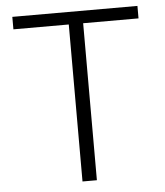

<svg xmlns="http://www.w3.org/2000/svg" viewBox="-51 -753 685 798"><g transform="rotate(-5 291.0 -353.5)"><path d="M30 -707H552V-655H321V0H261V-655H30Z"/></g></svg>

Font: 42dot Sans Light
Style: Regular
Weight: 300
Designer: 42dot
Version: Version 1.000